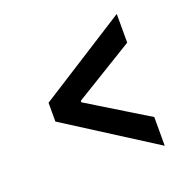

<svg xmlns="http://www.w3.org/2000/svg" viewBox="-110 -703 819 817"><g transform="rotate(-20 300.0 -294.5)"><path d="M99 -252V-337L501 -593V-463L231 -298V-291L501 -126V4Z"/></g></svg>

Font: IBM Plex Sans Arabic SemiBold
Style: Regular
Weight: 600
Designer: Mike Abbink, Paul van der Laan, Pieter van Rosmalen, Wael Morcos, Khajak Apelian
Foundry: Bold Monday
Version: Version 1.1